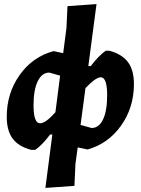

<svg xmlns="http://www.w3.org/2000/svg" viewBox="-20 -724 689 939"><path d="M133 9Q71 -7 42 -46Q13 -85 13 -153Q13 -268 76 -357Q139 -446 242 -474L289 -464L305 -587L310 -694L452 -704L412 -401H424Q462 -451 497 -476H515Q577 -459 606 -420Q635 -381 635 -313Q635 -198 572 -109.5Q509 -21 408 7L360 -3L349 77L344 185L202 195L236 -66H225Q185 -13 152 9ZM144 -209Q144 -121 176 -121Q203 -121 251 -175L274 -354L221 -369Q185 -369 164.5 -326.5Q144 -284 144 -209ZM473 -346Q448 -346 398 -293L374 -113L428 -98Q464 -98 484 -140Q504 -182 504 -258Q504 -346 473 -346Z"/></svg>

Font: Alegreya Sans SC ExtraBold
Style: Italic
Weight: 800
Italic angle: -7°
Designer: Juan Pablo del Peral
Foundry: Huerta Tipografica
Version: Version 2.007